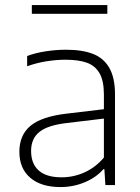

<svg xmlns="http://www.w3.org/2000/svg" viewBox="-20 -750 568 778"><path d="M446 -367V0H407L403 -64.5H399Q370 -31 323.5 -11.5Q277 8 225 8Q146.5 8 102.5 -29.8Q58.5 -67.5 58.5 -135Q58.5 -203 104 -240.5Q149.5 -278 250 -289.5L401 -307.5V-367Q401 -422 383.5 -452.8Q366 -483.5 332.2 -495.8Q298.5 -508 245.5 -508Q209 -508 169 -501.8Q129 -495.5 90 -481.5V-523Q122.5 -535.5 164.8 -542Q207 -548.5 247.5 -548.5Q313.5 -548.5 357 -531.5Q400.5 -514.5 423.2 -474.5Q446 -434.5 446 -367ZM401 -111.5V-269.5L250.5 -251.5Q173.5 -242.5 139.8 -215.5Q106 -188.5 106 -138.5Q106 -86.5 137 -59Q168 -31.5 230 -31.5Q278 -31.5 322.5 -51.5Q367 -71.5 401 -111.5ZM109 -694V-729.5H415V-694Z"/></svg>

Font: Encode Sans Semi Expanded ExLight
Style: Regular
Weight: 275
Width: 6
Designer: Multiple Designers
Foundry: Impallari Type
Version: Version 2.000